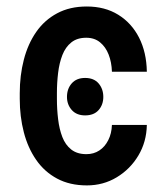

<svg xmlns="http://www.w3.org/2000/svg" viewBox="-20 -558 501 588"><path d="M185.1 -261.2Q185.1 -286.1 199.7 -302.7Q214.4 -319.3 240.7 -319.3Q267.6 -319.3 282 -302.5Q296.4 -285.6 296.4 -261.2Q296.4 -237.3 282 -220.9Q267.6 -204.6 240.7 -204.6Q214.4 -204.6 199.7 -221.2Q185.1 -237.8 185.1 -261.2ZM246.1 9.8Q193.8 9.8 155 -11Q116.2 -31.7 90.8 -68.4Q65.4 -105 53 -152.8Q40.5 -200.7 40.5 -255.4V-272.5Q40.5 -327.1 53 -375.2Q65.4 -423.3 90.8 -460Q116.2 -496.6 155 -517.3Q193.8 -538.1 245.6 -538.1Q301.3 -538.1 342 -512.9Q382.8 -487.8 405.8 -442.9Q428.7 -397.9 429.7 -338.4H322.8Q321.8 -367.7 312.7 -390.9Q303.7 -414.1 286.6 -428.2Q269.5 -442.4 244.1 -442.4Q216.3 -442.4 198.5 -428.2Q180.7 -414.1 171.1 -389.6Q161.6 -365.2 158 -335Q154.3 -304.7 154.3 -272.5V-255.4Q154.3 -223.1 158 -192.9Q161.6 -162.6 170.9 -138.4Q180.2 -114.3 198.2 -100.1Q216.3 -85.9 244.6 -85.9Q267.1 -85.9 284.2 -97.2Q301.3 -108.4 311.5 -128.7Q321.8 -148.9 322.8 -175.3H429.7Q428.7 -123.5 403.8 -81.8Q378.9 -40 337.6 -15.1Q296.4 9.8 246.1 9.8Z"/></svg>

Font: Roboto Condensed Medium
Style: Regular
Weight: 500
Designer: Christian Robertson
Foundry: Google
Version: Version 3.0